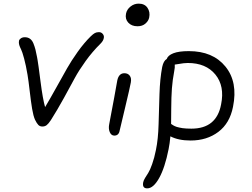

<svg xmlns="http://www.w3.org/2000/svg" viewBox="-20 -723 1379 1052"><path d="M211.9 -29.8Q198.7 -29.8 190.2 -38.3Q181.6 -46.9 171.9 -66.9Q162.6 -87.4 156 -126.7Q149.4 -166 142.8 -223.9Q136.2 -281.7 130.9 -313Q122.1 -365.2 112.1 -402.3Q102.1 -439.5 95.5 -452.4Q88.9 -465.3 85.4 -476.6Q82 -487.8 84 -499Q85.4 -506.8 94.2 -512.9Q103 -519 116.2 -519Q132.8 -519 144.5 -510.5Q156.2 -502 163.1 -485.1Q169.9 -468.3 174.3 -451.2Q178.7 -434.1 183.1 -409.7Q185.1 -398.4 186 -393.1Q189.5 -375 201.9 -277.3Q214.4 -179.7 227.1 -136.2Q252.9 -179.2 288.8 -243.9Q324.7 -308.6 347.7 -349.1Q370.6 -389.6 405.3 -438.5Q439.9 -487.3 477.1 -523.9Q490.7 -537.1 500 -542Q509.3 -546.9 522 -546.9Q535.2 -546.9 543.2 -536.9Q551.3 -526.9 548.8 -515.1Q546.4 -499.5 530.8 -483.9Q485.8 -439.5 449 -388.2Q412.1 -336.9 389.6 -295.2Q367.2 -253.4 330.1 -186Q293 -118.7 258.8 -64.9Q245.6 -44.9 235.8 -37.4Q226.1 -29.8 211.9 -29.8Z M733.4 -579.1Q701.2 -579.1 682.9 -598.9Q664.6 -618.7 670.4 -647.9Q674.8 -670.9 694.8 -687Q714.8 -703.1 739.7 -703.1Q772.5 -703.1 788.1 -680.2Q803.7 -657.2 797.4 -627Q793.9 -608.9 777.1 -594Q760.3 -579.1 733.4 -579.1ZM606.4 20Q589.4 20 581.3 0.7Q573.2 -18.6 578.6 -43.9Q593.3 -117.7 605.5 -187Q617.7 -256.3 622.6 -282.2Q630.9 -321.8 661.6 -321.8Q680.7 -321.8 690.9 -308.3Q701.2 -294.9 696.8 -271Q691.9 -243.7 665.8 -134.5Q639.6 -25.4 635.7 -7.8Q630.9 20 606.4 20Z M1024.4 46.9Q957 46.9 913.6 23.9Q910.2 62.5 903.8 94.2Q883.3 196.8 851.8 252.9Q820.3 309.1 786.6 309.1Q758.3 309.1 764.6 275.9Q766.6 265.6 774.9 252Q783.2 238.3 792.5 223.9Q801.8 209.5 813.7 176Q825.7 142.6 834.5 98.1Q846.7 39.1 848.9 -41.7Q851.1 -122.6 853.8 -206.8Q856.4 -291 868.7 -356Q876 -390.1 893.6 -399.9Q899.9 -419.4 929.9 -431.2Q960 -442.9 1014.6 -442.9Q1146.5 -442.9 1215.3 -358.2Q1284.2 -273.4 1256.8 -138.2Q1239.3 -47.9 1176.5 -0.5Q1113.8 46.9 1024.4 46.9ZM934.6 -333Q925.3 -284.2 921.9 -238.3Q918.5 -192.4 918.2 -127.4Q918 -62.5 917.5 -43.9Q918.5 -43.5 923.1 -40.3Q927.7 -37.1 929.9 -35.9Q932.1 -34.7 938 -31.7Q943.8 -28.8 948.7 -27.6Q953.6 -26.4 962.4 -24.2Q971.2 -22 980.2 -20.8Q989.3 -19.5 1002 -18.8Q1014.6 -18.1 1028.8 -18.1Q1166.5 -18.1 1191.4 -150.9Q1211.9 -251 1160.2 -314.5Q1108.4 -377.9 1008.8 -377.9Q998 -377.9 986.1 -376.5Q974.1 -375 958.3 -372.3Q942.4 -369.6 937.5 -369.1Q939 -353.5 934.6 -333Z"/></svg>

Font: Shantell Sans Irregular Bouncy
Style: Italic
Weight: 300
Italic angle: -11.31°
Designer: Stephen Nixon, Anya Danilova, Shantell Martin
Foundry: Arrow Type
Version: Version 1.006;[9816181b4]